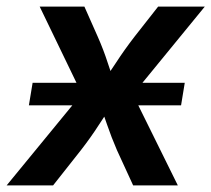

<svg xmlns="http://www.w3.org/2000/svg" viewBox="-43 -561 640 581"><path d="M44.4 -242.2 55.7 -310.5H516.1L504.9 -242.2ZM-22.9 0 242.7 -323.7 226.6 -231.4 77.1 -541H212.4L252.9 -449.7Q270.5 -409.7 282.7 -371.8Q294.9 -334 308.6 -297.9H257.3Q283.7 -333.5 308.3 -371.6Q333 -409.7 363.8 -449.7L435.5 -541H576.7L321.8 -229.5L336.9 -320.3L495.1 0H359.9L311 -106.4Q293.9 -146 281.2 -183.3Q268.6 -220.7 254.9 -255.9H305.2Q280.3 -220.7 256.3 -183.3Q232.4 -146 201.7 -106.4L117.7 0Z"/></svg>

Font: Inter 17pt SemiBold
Style: Italic
Weight: 600
Italic angle: -9.3988°
Version: Version 4.001;git-66647c0bb